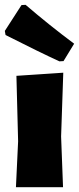

<svg xmlns="http://www.w3.org/2000/svg" viewBox="-23 -775 327 795"><path d="M83 -755Q182 -670 284 -594L240 -522L223 -521Q142 -558 0 -630L-3 -647L66 -754ZM43 0 52 -190 45 -461 239 -474 230 -210 238 0Z"/></svg>

Font: Alegreya Sans Black
Style: Regular
Weight: 900
Designer: Juan Pablo del Peral
Foundry: Huerta Tipografica
Version: Version 2.007